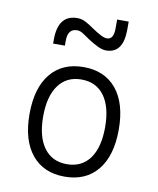

<svg xmlns="http://www.w3.org/2000/svg" viewBox="-87 -849 761 927"><g transform="rotate(10 293.0 -385.5)"><path d="M293 9.8Q189.5 9.8 131.8 -60.5Q74.2 -130.9 74.2 -258.8Q74.2 -387.2 131.8 -457.3Q189.5 -527.3 293 -527.3Q396.5 -527.3 454.1 -457.3Q511.7 -387.2 511.7 -258.8Q511.7 -130.9 454.1 -60.5Q396.5 9.8 293 9.8ZM293 -51.3Q365.7 -51.3 405.3 -105.5Q444.8 -159.7 444.8 -258.8Q444.8 -357.9 405.3 -412.1Q365.7 -466.3 293 -466.3Q220.7 -466.3 180.9 -412.1Q141.1 -357.9 141.1 -258.8Q141.1 -159.7 180.9 -105.5Q220.7 -51.3 293 -51.3ZM127.4 -613.3V-632.8Q127.4 -754.9 222.2 -754.9Q243.7 -754.9 262.9 -744.6Q282.2 -734.4 302.2 -720.2Q328.6 -702.1 347.4 -692.6Q366.2 -683.1 378.4 -683.1Q411.6 -683.1 411.6 -737.3V-781.2H468.3V-742.2Q468.3 -625 384.3 -625Q366.2 -625 344.2 -635.5Q322.3 -646 296.4 -662.6Q279.8 -673.3 263.2 -685.1Q246.6 -696.8 231 -696.8Q185.1 -696.8 185.1 -637.7V-613.3Z"/></g></svg>

Font: CaskaydiaCove NFP Light
Style: Regular
Weight: 300
Designer: Aaron Bell
Foundry: Saja Typeworks
Version: Version 2111.001; VTT 6.35;Nerd Fonts 3.1.1